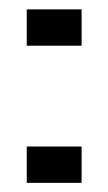

<svg xmlns="http://www.w3.org/2000/svg" viewBox="-20 -400 237 420"><path d="M38.5 -300V-379.5H158.5V-300ZM38.5 0V-79.5H158.5V0Z"/></svg>

Font: Big Shoulders Stencil Text Thin ExtraLight
Style: Regular
Weight: 250
Version: Version 2.001